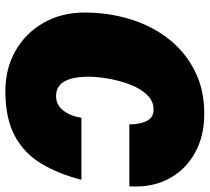

<svg xmlns="http://www.w3.org/2000/svg" viewBox="-52 -698 762 697"><g transform="rotate(90 328.5 -349.0)"><path d="M310 12Q228 12 163.5 -25Q99 -62 62 -127Q25 -192 25 -276Q25 -362 49 -440.5Q73 -519 120 -579.5Q167 -640 235.5 -675Q304 -710 392 -710Q474 -710 535 -676Q596 -642 628.5 -581Q661 -520 656 -438H431Q431 -477 418.5 -501.5Q406 -526 377 -526Q346 -526 323 -501.5Q300 -477 286 -439.5Q272 -402 265 -362Q258 -322 258 -291Q258 -252 265.5 -225.5Q273 -199 288.5 -185.5Q304 -172 328 -172Q360 -172 380.5 -198Q401 -224 407 -264H632Q611 -181 573.5 -118.5Q536 -56 472.5 -22Q409 12 310 12Z"/></g></svg>

Font: Azeret Mono Thin Black
Style: Italic
Weight: 900
Italic angle: -12°
Version: Version 1.002